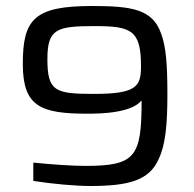

<svg xmlns="http://www.w3.org/2000/svg" viewBox="-20 -613 648 640"><path d="M281 7C410 7 478 -12 509 -83C532 -131 538 -200 538 -298C538 -393 534 -457 517 -501C489 -582 420 -593 287 -593C94 -593 56 -549 56 -400C56 -257 116 -234 273 -234C392 -234 433 -257 451 -277H452C452 -91 432 -60 265 -60C221 -60 149 -65 91 -71V-10C153 0 232 7 281 7ZM294 -300C164 -300 138 -308 138 -416C138 -516 168 -526 294 -526C416 -526 450 -514 450 -393C450 -326 437 -300 294 -300Z"/></svg>

Font: Saira UNSAM SC
Style: Regular
Weight: 400
Designer: Hector Gatti with collaboration of the Omnibus-Type team
Foundry: Omnibus-Type
Version: Version 1.072;PS 001.072;hotconv 1.0.88;makeotf.lib2.5.64775